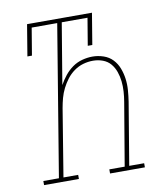

<svg xmlns="http://www.w3.org/2000/svg" viewBox="-82 -805 765 874"><g transform="rotate(-10 300.0 -367.5)"><path d="M51 0V-19H123L238 -716H120L99 -590H78L102 -735H402L378 -590H357L378 -716H259L212 -434Q224 -456 240 -476Q256 -496 276.5 -510.5Q297 -525 321.5 -531.5Q346 -538 369 -538Q395 -538 420 -529.5Q445 -521 462 -503Q479 -485 488 -461.5Q497 -438 500.5 -412.5Q504 -387 502 -360Q500 -333 496 -307L448 -19H517V0H356V-19H427L476 -310Q480 -333 481.5 -357Q483 -381 480.5 -404Q478 -427 470.5 -448.5Q463 -470 449 -486.5Q435 -503 413.5 -511Q392 -519 368 -519Q368 -519 368 -519Q368 -519 368 -519Q345 -519 322.5 -512.5Q300 -506 280.5 -492Q261 -478 246.5 -459Q232 -440 221.5 -419Q211 -398 205 -376Q199 -354 195 -331L144 -19H212V0Z"/></g></svg>

Font: Iosevka Slab Thin Extended
Style: Italic
Weight: 100
Width: 7
Italic angle: -9°
Monospace: yes
Designer: Belleve Invis
Foundry: Belleve Invis
Version: Version 11.1.0; ttfautohint (v1.8.3)